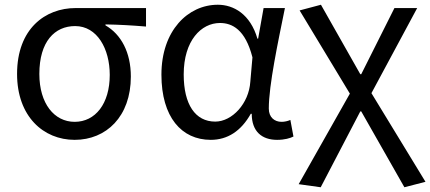

<svg xmlns="http://www.w3.org/2000/svg" viewBox="-20 -577 1815 810"><path d="M295 13C428 13 532 -85 532 -254C532 -356 491 -432 425 -470V-474C485 -473 535 -470 596 -465V-543H299C171 -543 52 -456 52 -265C52 -86 163 13 295 13ZM295 -63C209 -63 146 -140 146 -265C146 -402 211 -467 297 -467C390 -467 443 -371 443 -261C443 -139 382 -63 295 -63Z M869 13C940 13 997 -24 1038 -97H1042C1042 -22 1085 13 1149 13C1181 13 1204 6 1218 -1L1205 -71C1194 -66 1180 -63 1168 -63C1138 -63 1114 -82 1114 -119C1114 -218 1153 -400 1182 -543H1092L1069 -414H1066C1036 -517 966 -557 899 -557C773 -557 661 -448 661 -262C661 -83 746 13 869 13ZM888 -64C804 -64 755 -136 755 -263C755 -406 829 -480 908 -480C959 -480 1015 -453 1045 -335L1036 -232C1030 -140 959 -64 888 -64Z M1333 213 1500 -107H1504L1686 213L1775 190L1547 -184L1740 -543H1644L1504 -264H1500L1334 -557L1244 -533L1456 -182L1240 200Z"/></svg>

Font: Noto Sans CJK SC
Style: Regular
Weight: 400
Designer: Ryoko NISHIZUKA 西塚涼子 (kana, bopomofo & ideographs); Paul D. Hunt (Latin, Greek & Cyrillic); Sandoll Communications 산돌커뮤니
Foundry: Adobe
Version: Version 2.004;hotconv 1.0.118;makeotfexe 2.5.65603